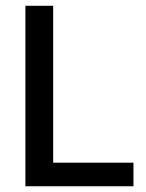

<svg xmlns="http://www.w3.org/2000/svg" viewBox="-20 -648 509 668"><path d="M68.4 0V-627.9H165V-82H444.3V0Z"/></svg>

Font: Padauk Book
Style: Regular
Weight: 400
Designer: Debbi Hosken, Becca Hirsbrunner Spalinger
Foundry: SIL International
Version: Version 5.000